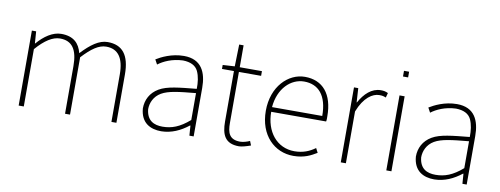

<svg xmlns="http://www.w3.org/2000/svg" viewBox="-60 -1008 3463 1329"><g transform="rotate(10 1672.0 -343.5)"><path d="M105 0H141V-403C201 -472 256 -507 307 -507C392 -507 431 -451 431 -334V0H466V-403C530 -472 580 -507 632 -507C715 -507 757 -449 757 -334V0H792V-339C792 -476 740 -540 636 -540C576 -540 519 -498 455 -430C438 -497 397 -540 310 -540C250 -540 191 -499 143 -443H141L135 -527H105Z M1107 4C1179 3 1241 -26 1297 -70H1300L1305 0H1335V-341C1335 -449 1297 -537 1173 -537C1086 -537 1015 -500 981 -479L999 -446C1036 -474 1095 -502 1171 -505C1225 -504 1261 -486 1278 -451C1295 -415 1300 -372 1299 -328C1178 -316 1094 -309 1038 -276C982 -243 955 -190 955 -130C963 -29 1031 4 1107 4ZM1110 -29C1051 -29 1000 -51 992 -131C992 -175 1012 -223 1060 -251C1108 -279 1182 -287 1299 -298V-109C1230 -49 1174 -29 1110 -29Z M1655 13C1674 13 1706 4 1737 -7L1725 -37C1706 -28 1678 -20 1658 -20C1581 -20 1566 -67 1566 -135V-494H1722V-527H1566V-681H1535L1531 -527L1447 -522V-494H1531V-140C1531 -48 1556 13 1655 13Z M2037 13C2114 13 2160 -13 2200 -37L2184 -68C2144 -39 2099 -20 2039 -20C1915 -20 1834 -122 1834 -261H2220C2223 -274 2222 -286 2222 -297C2222 -454 2148 -540 2023 -540C1906 -540 1796 -433 1796 -262C1796 -90 1904 13 2037 13ZM1834 -294C1845 -427 1930 -507 2023 -507C2123 -507 2187 -439 2187 -294Z M2369 0H2405V-364C2445 -468 2505 -505 2551 -505C2572 -505 2581 -503 2598 -496L2607 -529C2588 -538 2575 -540 2556 -540C2492 -540 2442 -492 2407 -428H2405L2399 -527H2369Z M2726 -700H2690V-660H2726ZM2689 0H2725V-527H2689Z M3026 4C3098 3 3160 -26 3216 -70H3219L3224 0H3254V-341C3254 -449 3216 -537 3092 -537C3005 -537 2934 -500 2900 -479L2918 -446C2955 -474 3014 -502 3090 -505C3144 -504 3180 -486 3197 -451C3214 -415 3219 -372 3218 -328C3097 -316 3013 -309 2957 -276C2901 -243 2874 -190 2874 -130C2882 -29 2950 4 3026 4ZM3029 -29C2970 -29 2919 -51 2911 -131C2911 -175 2931 -223 2979 -251C3027 -279 3101 -287 3218 -298V-109C3149 -49 3093 -29 3029 -29Z"/></g></svg>

Font: SSpoqa Han Sans Neo Thin
Style: Regular
Weight: 100
Designer: [Spoqa Han Sans Neo] Dong-huui Kim  Younghwa Kang  Yujin Lee  [Noto Sans] Ryoko NISHIZUKA  (kana & ideographs); Paul D. 
Foundry: Spoqa (http://www.spoqa-han-sans.com)
Version: Version 1.000